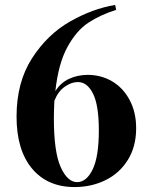

<svg xmlns="http://www.w3.org/2000/svg" viewBox="-20 -743 601 777"><path d="M531 -224Q531 -150 497.5 -96Q464 -42 407 -14Q350 14 282 14Q172 14 109.5 -61Q47 -136 47 -271Q47 -410 109.5 -507Q172 -604 263.5 -656Q355 -708 446 -723L450 -703Q386 -683 337.5 -651Q289 -619 252.5 -552Q216 -485 204 -374Q225 -408 259.5 -424Q294 -440 335 -440Q389 -440 433.5 -414Q478 -388 504.5 -338.5Q531 -289 531 -224ZM380 -215Q380 -317 356.5 -364Q333 -411 295 -411Q269 -411 242 -392Q215 -373 200 -335Q198 -291 198 -265Q198 -128 225.5 -67Q253 -6 292 -6Q330 -6 355 -57.5Q380 -109 380 -215Z"/></svg>

Font: Playfair Display SC
Style: Bold
Weight: 700
Designer: Claus Eggers Sørensen
Foundry: Claus Eggers Sørensen
Version: Version 1.200; ttfautohint (v1.6)